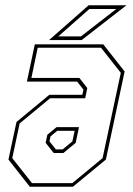

<svg xmlns="http://www.w3.org/2000/svg" viewBox="-20 -708 504 728"><path d="M93 0 12 -103 42.5 -245.5 167 -348.5H292L296.5 -368L272.5 -398.5H82L112 -540H371.5L452.5 -437L381.5 -103L256.5 0ZM101.5 -13.5H254L369 -108.5L438 -432L363 -527H123L99 -412.5H281L311 -374L303 -335.5H170L54.5 -240L26.5 -108.5ZM183.5 -128 153 -166.5 159.5 -197 194.5 -226H279.5L267 -166.5L220.5 -128ZM192 -141.5H217.5L254.5 -172L263 -212H197L171.5 -191L167.5 -172ZM166 -556 316 -688H459.5L289.5 -556ZM201 -570H287L421 -674H319Z"/></svg>

Font: Tourney Condensed Thin
Style: Italic
Weight: 100
Width: 3
Italic angle: -12°
Designer: Tyler Finck
Foundry: Etcetera Type Co
Version: Version 1.010; ttfautohint (v1.8.3)